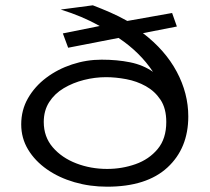

<svg xmlns="http://www.w3.org/2000/svg" viewBox="-20 -692 790 724"><path d="M384 12Q319 12 260.5 -5Q202 -22 157 -53.5Q112 -85 86 -128Q60 -171 60 -223Q60 -277 85.5 -321.5Q111 -366 154 -398.5Q197 -431 251.5 -449Q306 -467 363 -467Q422 -467 471 -457Q520 -447 557 -421Q508 -495 427 -549L237 -512L217 -566L356 -594Q322 -613 286.5 -628Q251 -643 209 -656L330 -672Q364 -659 396 -645Q428 -631 460 -613L629 -643L647 -592L519 -567Q603 -503 646.5 -421.5Q690 -340 690 -253Q690 -133 611.5 -60.5Q533 12 384 12ZM384 -55Q440 -55 491 -73Q542 -91 574.5 -130Q607 -169 607 -232Q607 -283 585.5 -315.5Q564 -348 530 -367Q496 -386 456 -393.5Q416 -401 380 -401Q338 -401 296.5 -390.5Q255 -380 220.5 -359.5Q186 -339 165.5 -307Q145 -275 145 -232Q145 -176 179 -136.5Q213 -97 267.5 -76Q322 -55 384 -55Z"/></svg>

Font: Inconsolata ExtraExpanded Thin
Style: Regular
Weight: 100
Width: 8
Monospace: yes
Designer: Raph Levien, Cyreal, Brenton Simpson
Foundry: Raph Levien, Cyreal, Google
Version: Version 3.100; ttfautohint (v1.8.4.7-5d5b)